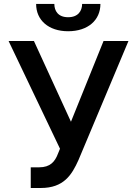

<svg xmlns="http://www.w3.org/2000/svg" viewBox="-20 -933 687 963"><path d="M134.2 9.9H184.7C299.7 9.9 340.2 -55.8 373.6 -130.3L624.3 -727.3H499.3L335.9 -322.4L150.2 -727.3H23.1L280.9 -187.1L270.6 -161.9C255.7 -122.5 232.2 -93.8 176.5 -93.8H134.2ZM161.2 -913.4C160.9 -832 223.4 -776.3 321.7 -776.3C421.2 -776.3 483.7 -832 483.7 -913.4H392C391.7 -878.2 371.8 -846.6 321.7 -846.6C271.3 -846.6 252.5 -878.6 252.5 -913.4Z"/></svg>

Font: Magic Ui Pro Semi Bold
Style: Regular
Weight: 600
Designer: Stefan Endress, Andreas Faust
Version: Version 1.000;FEAKit 1.0